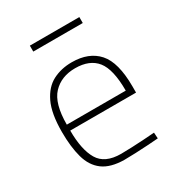

<svg xmlns="http://www.w3.org/2000/svg" viewBox="-164 -781 831 897"><g transform="rotate(-30 251.0 -332.5)"><path d="M246 9Q172 8 131 -22.5Q90 -53 74 -111Q58 -169 58 -250Q58 -349 85 -405.5Q112 -462 157.5 -485.5Q203 -509 260 -509Q352 -509 401 -454Q450 -399 450 -269V-236H95Q95 -133 127.5 -78Q160 -23 247 -23Q273 -23 306 -24.5Q339 -26 372 -28Q405 -30 429 -32L431 0Q407 2 374 4Q341 6 307 7.5Q273 9 246 9ZM95 -268H413Q413 -383 375.5 -430Q338 -477 260 -477Q185 -477 140 -429.5Q95 -382 95 -268ZM130 -642V-674H397V-642Z"/></g></svg>

Font: TitilliumWeb ExtraLight
Style: Regular
Weight: 400
Designer: Mohamed Gaber, Accademia di Belle Arti di Urbino and others
Foundry: Kief Type Foundry, Accademia di Belle Arti di Urbino and others
Version: Version 3.000; ttfautohint (v1.8.2)